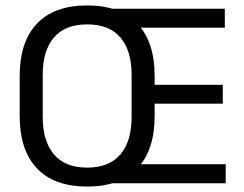

<svg xmlns="http://www.w3.org/2000/svg" viewBox="-20 -671 895 703"><path d="M299.1 12.1Q178.1 12.1 115.1 -54.7Q52.1 -121.6 52.1 -245.8V-393.5Q52.1 -517.4 115.1 -584.3Q178.1 -651.1 299.1 -651.1Q420.1 -651.1 483.1 -584.3Q546.2 -517.4 546.2 -393.5V-245.8Q546.2 -121.6 483.1 -54.7Q420.1 12.1 299.1 12.1ZM299.1 -57.3Q379.9 -57.3 420.9 -105.7Q461.9 -154.2 461.9 -242.7V-396.8Q461.9 -485.7 420.9 -533.7Q379.9 -581.7 299.1 -581.7Q218.4 -581.7 177.4 -533.7Q136.4 -485.7 136.4 -396.8V-242.7Q136.4 -154.2 177.4 -105.7Q218.4 -57.3 299.1 -57.3ZM378.2 0V-69.7H806.4V0ZM473.1 -291.5V-360.4H795.7V-291.5ZM377.6 -569.7V-639H803.1V-569.7Z"/></svg>

Font: Anek Gurmukhi Medium
Style: Regular
Weight: 500
Designer: Sarang Kulkarni (Gurmukhi), Yesha Goshar (Latin)
Foundry: Ek Type
Version: Version 1.003